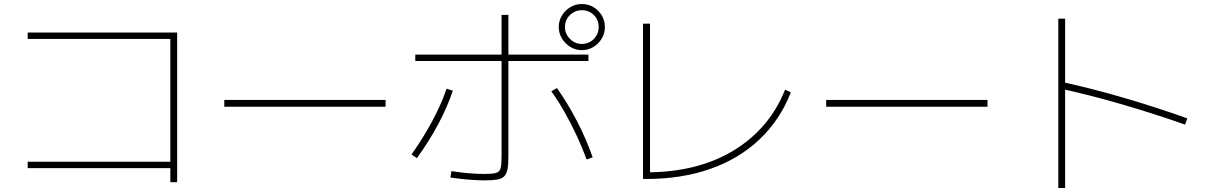

<svg xmlns="http://www.w3.org/2000/svg" viewBox="-20 -875 6040 957"><path d="M829 33V-37H118V-69H829V-681H118V-713H863V33Z M1098 -343V-377H1902V-343Z M2397 24Q2371 24 2339 22Q2307 20 2276.5 16.5Q2246 13 2225 10L2230 -22Q2249 -19 2277.5 -15.5Q2306 -12 2337 -10Q2368 -8 2393 -8Q2434 -8 2452 -13Q2470 -18 2475 -36Q2480 -54 2480 -95V-801H2514V-93Q2514 -55 2509.5 -31.5Q2505 -8 2493 4Q2481 16 2458 20Q2435 24 2397 24ZM2031 -105Q2088 -185 2134 -270.5Q2180 -356 2206 -433L2237 -423Q2211 -344 2164.5 -256.5Q2118 -169 2058 -87ZM2904 -80Q2882 -140 2854 -200Q2826 -260 2794 -316.5Q2762 -373 2728 -420L2756 -436Q2808 -363 2855 -273Q2902 -183 2934 -91ZM2050 -571V-603H2913V-571ZM2880 -625Q2849 -625 2823 -641Q2797 -657 2781 -683Q2765 -709 2765 -740Q2765 -772 2781 -798Q2797 -824 2823 -839.5Q2849 -855 2880 -855Q2912 -855 2938 -839.5Q2964 -824 2979.5 -798Q2995 -772 2995 -740Q2995 -709 2979.5 -683Q2964 -657 2938 -641Q2912 -625 2880 -625ZM2880 -656Q2916 -656 2940 -681Q2964 -706 2964 -740Q2964 -776 2940 -800Q2916 -824 2880 -824Q2846 -824 2821 -800Q2796 -776 2796 -740Q2796 -706 2821 -681Q2846 -656 2880 -656Z M3185 17V-757H3220V5L3201 -16Q3328 -16 3436.5 -43Q3545 -70 3633.5 -123Q3722 -176 3787.5 -252Q3853 -328 3893 -428L3922 -415Q3868 -277 3765.5 -180Q3663 -83 3520 -33Q3377 17 3201 17Z M4098 -343V-377H4902V-343Z M5887 -254Q5730 -309 5572 -355Q5414 -401 5272 -432L5279 -465Q5423 -434 5583.5 -387Q5744 -340 5898 -285ZM5255 62V-782H5289V62Z"/></svg>

Font: M PLUS 1 ExtraLight
Style: Regular
Weight: 250
Version: Version 1.001